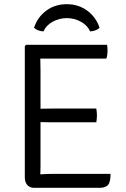

<svg xmlns="http://www.w3.org/2000/svg" viewBox="-20 -897 602 917"><path d="M98.5 -677 104.5 -683H172.5V-620Q172.5 -599 173 -587.5Q173.5 -576 173.5 -555.5V-102.5Q173.5 -92.5 173 -83.8Q172.5 -75 172.5 -64V0H142.5Q122.5 0 110.5 -13.2Q98.5 -26.5 98.5 -50.5ZM440 -378.5Q441.5 -370 442.2 -361Q443 -352 443 -346Q443 -339.5 442.2 -330.5Q441.5 -321.5 440 -313H233Q222 -313 207.5 -313.2Q193 -313.5 177.2 -313.8Q161.5 -314 147 -314V-377.5Q161.5 -377.5 177.2 -377.8Q193 -378 207.5 -378.2Q222 -378.5 233 -378.5ZM491.5 -683Q493 -674 493.2 -666.2Q493.5 -658.5 493.5 -652Q493.5 -645.5 492.2 -635.8Q491 -626 488 -617H233Q222 -617 207.5 -617Q193 -617 177.2 -617.2Q161.5 -617.5 147 -618V-683ZM508 -66.5Q508 -27.5 496 -13.8Q484 0 456.5 0H147V-62.5Q166.5 -64 186.5 -65.2Q206.5 -66.5 234 -66.5ZM455.5 -764.5Q447 -756 434.8 -751.8Q422.5 -747.5 410.5 -747Q397 -777 365.5 -793.8Q334 -810.5 299 -810.5Q264 -810.5 232.5 -793.8Q201 -777 187.5 -747Q175.5 -747.5 163.2 -751.8Q151 -756 142.5 -764.5Q159.5 -815.5 201 -846.2Q242.5 -877 299 -877Q354.5 -877 396.5 -846.2Q438.5 -815.5 455.5 -764.5Z"/></svg>

Font: Signika SC
Style: Regular
Weight: 300
Designer: Anna Giedryś
Foundry: Anna Giedryś
Version: Version 2.000